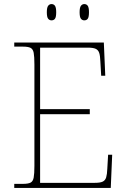

<svg xmlns="http://www.w3.org/2000/svg" viewBox="-20 -923 625 943"><path d="M50 0V-20H93Q118 -20 130 -26Q142 -32 145.5 -51Q149 -70 149 -108V-606Q149 -645 145.5 -663.5Q142 -682 130 -688Q118 -694 93 -694H50V-714H490L497 -551H477L473 -620Q472 -648 467.5 -662.5Q463 -677 450.5 -683Q438 -689 412 -689H177V-387H421V-362H177V-25H446Q472 -25 484.5 -31Q497 -37 501.5 -52Q506 -67 507 -94L511 -163H531L524 0ZM394 -823Q384 -823 377.5 -831Q371 -839 371 -863Q371 -886 377.5 -894.5Q384 -903 394 -903Q405 -903 411 -894.5Q417 -886 417 -863Q417 -839 411 -831Q405 -823 394 -823ZM233 -823Q223 -823 216.5 -831Q210 -839 210 -863Q210 -886 216.5 -894.5Q223 -903 233 -903Q244 -903 250 -894.5Q256 -886 256 -863Q256 -839 250 -831Q244 -823 233 -823Z"/></svg>

Font: Noto Serif Hebrew Thin
Style: Regular
Weight: 250
Version: Version 2.003